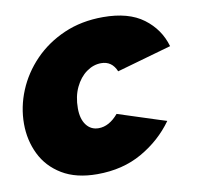

<svg xmlns="http://www.w3.org/2000/svg" viewBox="-66 -604 698 682"><g transform="rotate(-10 282.5 -263.0)"><path d="M232 10Q156 10 105.5 -20.5Q55 -51 30.5 -101.5Q6 -152 6 -211Q6 -272 30 -330Q54 -388 99 -434.5Q144 -481 207 -508.5Q270 -536 348 -536Q440 -536 493.5 -496Q547 -456 565 -393L368 -337Q352 -376 313 -376Q285 -376 260 -358Q235 -340 219.5 -307.5Q204 -275 204 -232Q204 -194 220.5 -172Q237 -150 265 -150Q303 -150 336 -189L509 -133Q464 -70 394 -30Q324 10 232 10Z"/></g></svg>

Font: Raleway Black
Style: Italic
Weight: 900
Italic angle: -12°
Designer: Matt McInerney, Pablo Impallari, Rodrigo Fuenzalida
Foundry: Matt McInerney, Pablo Impallari, Rodrigo Fuenzalida
Version: Version 4.101;RELEASE